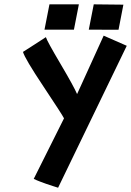

<svg xmlns="http://www.w3.org/2000/svg" viewBox="-20 -837 607 889"><path d="M414.1 -816.9 551.3 -815.4 528.8 -699.2 391.1 -699.7ZM209 -816.9H345.2L322.3 -699.7H186ZM136.2 -8.8Q160.6 -57.1 206.3 -148.9Q252 -240.7 276.4 -289.1Q267.1 -307.6 180.9 -437Q94.7 -566.4 86.4 -596.7Q104 -607.9 139.4 -630.6Q174.8 -653.3 192.4 -665Q198.2 -646 260.3 -541Q322.3 -436 336.9 -401.4Q357.4 -446.3 398.4 -536.4Q439.5 -626.5 460 -671.9L566.9 -625Q516.6 -521 408 -296.6Q299.3 -72.3 249 32.2Q244.1 30.8 224.6 24.4Q205.1 18.1 193.8 14.2Q182.6 10.3 165.8 3.9Q148.9 -2.4 136.2 -8.8Z"/></svg>

Font: Fantasque Sans Mono
Style: Bold Italic
Weight: 700
Italic angle: -11°
Monospace: yes
Designer: Jany Belluz
Version: Version 1.7.1